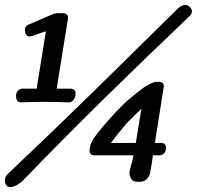

<svg xmlns="http://www.w3.org/2000/svg" viewBox="-42 -739 806 786"><path d="M43 -320Q32 -320 27.5 -329Q23 -338 24 -349V-352Q26 -363 33 -369.5Q40 -376 51 -376H108L146 -611L90 -592Q79 -588 71.5 -591.5Q64 -595 61 -606V-608Q58 -619 62.5 -627.5Q67 -636 79 -640L167 -678Q181 -685 197 -685H216Q227 -685 232.5 -678.5Q238 -672 236 -661L190 -376H246Q257 -376 263 -369.5Q269 -363 267 -352V-349Q266 -338 257.5 -328.5Q249 -319 238 -320Q189 -322 140.5 -322Q92 -322 43 -320ZM-13 23Q-21 16 -22 1Q-23 -14 -10 -27Q169 -196 340.5 -364Q512 -532 683 -701Q696 -714 708.5 -717.5Q721 -721 731 -714Q741 -707 743.5 -696Q746 -685 734 -673Q556 -504 385 -336Q214 -168 51 1Q43 9 30.5 16.5Q18 24 6.5 26.5Q-5 29 -13 23ZM520 5Q501 5 494 -9Q487 -23 488 -34Q491 -51 496.5 -68.5Q502 -86 504 -103H345Q334 -103 328.5 -109.5Q323 -116 325 -127L327 -139Q328 -147 334 -159.5Q340 -172 359.5 -197Q379 -222 419 -266Q465 -316 494 -339.5Q523 -363 540 -376Q554 -387 571.5 -395.5Q589 -404 598 -404H608Q619 -404 624.5 -398Q630 -392 628 -381L592 -154H617Q628 -154 633.5 -147.5Q639 -141 637 -130V-127Q635 -116 627.5 -109.5Q620 -103 609 -103H584Q582 -86 579 -68.5Q576 -51 573 -34Q572 -23 561.5 -9Q551 5 532 5ZM412 -154H514L537 -294Q524 -281 505.5 -263.5Q487 -246 471 -228Q454 -208 437 -186.5Q420 -165 412 -154Z"/></svg>

Font: Winky Sans
Style: Italic
Weight: 400
Italic angle: -8.97852°
Designer: Simon Atzbach
Foundry: typofactur
Version: Version 1.205